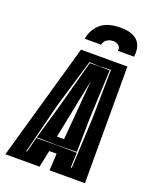

<svg xmlns="http://www.w3.org/2000/svg" viewBox="-178 -834 732 914"><g transform="rotate(20 188.0 -377.0)"><path d="M273 -754Q313 -754 336 -743Q359 -732 369 -715Q379 -698 380.5 -679.5Q382 -661 380 -646H298Q301 -664 289 -673Q277 -682 261 -682Q245 -682 231 -673.5Q217 -665 213 -646H130Q137 -691 171 -722.5Q205 -754 273 -754ZM-37 0 131 -591H366V0H187L191 -86H154L136 0ZM51 -47H55L61 -68Q64 -79 67 -92Q69 -99 71 -107Q73 -115 75 -123L178 -124L280 -123L277 -47H282L294 -299L298 -549L240 -547L189 -549L115 -301ZM178 -125 76 -127 126 -300 192 -545 240 -546 293 -545 282 -299 279 -127ZM165 -163H201L226 -466Z"/></g></svg>

Font: Alumni Sans Inline One
Style: Italic
Weight: 400
Italic angle: -8°
Designer: Robert E. Leuschke
Foundry: Robert E. Leuschke
Version: Version 1.100; ttfautohint (v1.8.3)